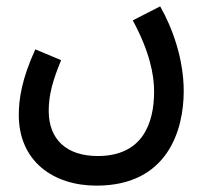

<svg xmlns="http://www.w3.org/2000/svg" viewBox="-20 -353 650 603"><path d="M39 8C39 153 147 230 283 230C507 230 557 55 557 -67C557 -167 522 -265 483 -333L397 -289C450 -191 464 -118 464 -66C464 37 426 137 287 137C189 137 133 85 133 -5C133 -54 145 -99 172 -164L91 -198C48 -105 39 -40 39 8Z"/></svg>

Font: Noto Sans Arabic Cond Med
Style: Regular
Weight: 500
Width: 3
Designer: Monotype Design Team, Nadine Chahine, Nizar Qandah and Khaled Hosny
Foundry: Monotype Imaging Inc.
Version: Version 2.012